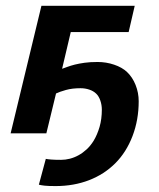

<svg xmlns="http://www.w3.org/2000/svg" viewBox="-20 -459 546 661"><path d="M139.6 0H16.6L122.6 -439H443.8L422.9 -348.6H223.6L193.8 -222.2Q202.1 -225.1 212.6 -229Q223.1 -232.9 237.5 -236.6Q252 -240.2 271 -242.9Q290 -245.6 315.9 -245.6Q345.7 -245.6 373 -236.3Q400.4 -227.1 417.5 -210.9Q436 -193.4 446.8 -166.5Q457.5 -139.6 457.5 -110.4Q457.5 -46.4 436.3 9.3Q415 64.9 377 103Q338.9 141.1 286.4 161.4Q233.9 181.6 171.4 181.6Q146.5 181.6 133.5 180.2Q120.6 178.7 113.8 176.8L137.7 87.9Q144.5 89.4 157 90.3Q169.4 91.3 190.4 91.3Q205.1 91.3 220.5 87.4Q235.8 83.5 250.5 75.4Q265.1 67.4 278.3 55.2Q291.5 43 302.2 25.9Q314.9 4.9 322.8 -22.2Q330.6 -49.3 330.6 -81.5Q330.6 -97.7 325.4 -112.8Q320.3 -127.9 311 -136.7Q301.3 -146 287.1 -150.6Q272.9 -155.3 257.3 -155.3Q228.5 -155.3 206.8 -149.2Q185.1 -143.1 172.9 -137.2Z"/></svg>

Font: PT Astra Sans
Style: Bold Italic
Weight: 700
Italic angle: -16°
Designer: A.Korolkova, I. Chaeva
Foundry: ParaType Ltd
Version: Version 1.002W